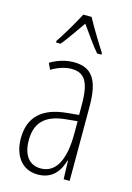

<svg xmlns="http://www.w3.org/2000/svg" viewBox="-118 -824 613 894"><g transform="rotate(15 188.0 -377.0)"><path d="M209 -764H169C146 -720 104 -648 80 -614V-606H102C128 -637 163 -690 189 -726C217 -687 250 -638 278 -606H299V-614C283 -638 234 -717 209 -764ZM184 -539C147 -539 106 -527 72 -506L86 -476C123 -498 156 -506 182 -506C245 -506 271 -468 271 -356V-308L210 -302C100 -291 37 -238 37 -133C37 -59 73 10 156 10C228 10 259 -38 274 -89H276L279 0H308V-359C308 -487 272 -539 184 -539ZM212 -272 272 -278V-218C272 -100 240 -21 162 -21C108 -21 75 -61 75 -134C75 -218 119 -262 212 -272Z"/></g></svg>

Font: Noto Sans Kannada ExtraCondensed ExtraLight
Style: Regular
Weight: 200
Width: 2
Designer: Jelle Bosma - Monotype Design Team
Foundry: Monotype Imaging Inc.
Version: Version 2.005